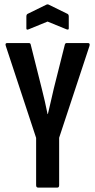

<svg xmlns="http://www.w3.org/2000/svg" viewBox="-20 -850 432 870"><path d="M152.6 0Q143.7 0 143.7 -10.9V-225.2L6.3 -641.7Q1.7 -655 12.8 -655H110Q118.3 -655 119.3 -647.4L169 -449.5Q176.3 -421.1 183 -391.6Q189.7 -362.1 195.5 -333.1H196.9Q203.8 -362.1 210.6 -391.4Q217.4 -420.7 224 -449.7L273.7 -647.4Q275.3 -655 282.7 -655H378.2Q389.4 -655 385.4 -641.7L248 -225.8V-10.9Q248 0 240.1 0ZM109.8 -717.2Q99.5 -712.8 99.5 -721.3V-774.9Q99.5 -783.9 104.6 -786.9L189.4 -828.5Q195.5 -831.9 201.7 -828.5L286.4 -786.9Q291.6 -783.9 291.6 -774.9V-721.3Q291.6 -713.4 281.3 -717.2L195.5 -752.3Z"/></svg>

Font: Sofia Sans Extra Condensed
Style: Regular
Weight: 400
Designer: Botio Nikoltchev, Ani Petrova
Foundry: lettersoup
Version: Version 4.101